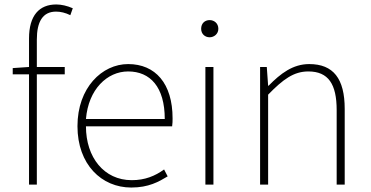

<svg xmlns="http://www.w3.org/2000/svg" viewBox="-20 -827 1660 860"><path d="M306 -790C281 -801 255 -807 232 -807C156 -807 110 -758 110 -655V-527L37 -522V-494H110V0H145V-494H270V-527H145V-650C145 -729 171 -775 231 -775C251 -775 273 -770 295 -759Z M568 13C646 13 691 -13 731 -37L715 -68C675 -39 630 -20 570 -20C446 -20 365 -122 365 -261H751C753 -274 753 -286 753 -297C753 -453 676 -540 554 -540C437 -540 327 -434 327 -262C327 -90 435 13 568 13ZM365 -294C376 -427 460 -507 554 -507C653 -507 718 -437 718 -294Z M900 0H936V-527H900ZM919 -660C939 -660 958 -675 958 -698C958 -723 939 -737 919 -737C898 -737 881 -723 881 -698C881 -675 898 -660 919 -660Z M1145 0H1181V-403C1248 -472 1296 -507 1361 -507C1451 -507 1488 -450 1488 -334V0H1524V-339C1524 -475 1473 -540 1365 -540C1292 -540 1237 -498 1183 -443H1181L1175 -527H1145Z"/></svg>

Font: Noto Sans Japanese Thin
Style: Regular
Weight: 100
Designer: Ryoko NISHIZUKA (kana & ideographs); Paul D. Hunt (Latin, Greek & Cyrillic); Wenlong ZHANG (bopomofo); Sandoll Communica
Foundry: Adobe Systems Incorporated
Version: Version 1.000;PS 1;hotconv 1.0.78;makeotf.lib2.5.61930